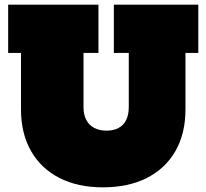

<svg xmlns="http://www.w3.org/2000/svg" viewBox="-20 -792 885 823"><path d="M468 -772H830V-565H775V-323Q775 -220 732.2 -145Q689.5 -70 610 -29.5Q530.5 11 421 11Q313 11 234.2 -29.5Q155.5 -70 112.8 -145Q70 -220 70 -323V-565H15V-772H402V-565H338V-333Q338 -300.5 349.8 -278Q361.5 -255.5 383.8 -243.8Q406 -232 437 -232Q467.5 -232 488.8 -243.8Q510 -255.5 521 -278Q532 -300.5 532 -333V-565H468Z"/></svg>

Font: Hepta Slab ExtraLight Black
Style: Regular
Weight: 900
Version: Version 1.102